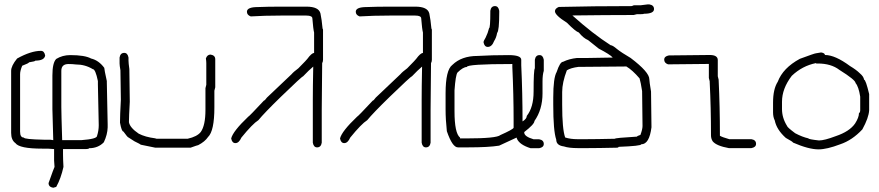

<svg xmlns="http://www.w3.org/2000/svg" viewBox="-20 -696 4040 882"><path d="M168 -462.4Q183.6 -462.4 187.5 -440.9Q183.6 -417.5 142.6 -417.5Q142.6 -414.1 113.3 -409.7Q113.3 -405.8 82 -394Q72.3 -371.1 72.3 -355V-91.3Q72.3 -64 89.8 -64Q89.8 -56.2 181.6 -54.2H210.9L224.6 -52.2V-54.2Q224.6 -61 220.7 -194.8V-349.1Q220.7 -407.7 238.3 -425.3Q267.1 -442.9 302.7 -442.9Q369.6 -442.9 398.4 -427.2Q433.6 -418.9 459 -384.3Q459 -377 470.7 -323.7V-317.9Q470.7 -298.8 474.6 -124.5V-110.8Q473.6 -77.6 457 -42.5Q430.7 -15.1 388.7 -15.1Q388.7 -11.2 375 -11.2H269.5V12.2Q269.5 36.1 271.5 70.8Q259.8 124 238.3 162.6L224.6 166.5Q203.1 163.1 203.1 145Q228.5 73.2 230.5 70.8Q228.5 51.3 228.5 41.5V-11.2Q209 -13.2 199.2 -13.2H173.8Q68.8 -13.2 50.8 -38.6Q31.2 -52.7 31.2 -85.4V-370.6Q31.2 -393.6 58.6 -427.2Q122.1 -462.4 168 -462.4ZM261.7 -204.6Q261.7 -176.3 265.6 -52.2H353.5Q425.8 -57.6 425.8 -71.8Q433.6 -95.7 433.6 -120.6Q429.7 -288.6 429.7 -308.1V-323.7Q418.5 -378.4 406.2 -378.4Q371.1 -399.9 328.1 -399.9Q313 -401.9 294.9 -401.9Q261.7 -401.9 261.7 -370.6Z M550.8 -453.1Q566.4 -453.1 570.3 -431.6V-418Q570.3 -406.7 574.2 -378.9Q574.2 -349.6 576.2 -228.5Q572.3 -160.6 572.3 -134.8Q576.7 -109.4 617.2 -82Q647 -66.4 693.4 -60.5Q696.8 -58.6 701.2 -58.6H841.8Q885.7 -68.4 902.3 -89.8Q923.8 -120.1 923.8 -191.4V-291Q923.8 -293 927.7 -306.6V-406.2Q927.7 -414.6 925.8 -427.7Q932.1 -445.3 947.3 -445.3Q968.8 -441.9 968.8 -423.8V-294.9Q968.8 -293 964.8 -279.3V-203.1Q964.8 -94.2 935.5 -66.4Q921.4 -45.4 890.6 -29.3Q887.7 -29.3 855.5 -17.6H693.4L627 -31.2Q626 -33.2 597.7 -46.9L570.3 -64.5Q566.4 -64.5 546.9 -91.8Q538.6 -91.8 531.2 -132.8Q531.2 -164.1 535.2 -238.3Q533.2 -340.3 533.2 -373Q529.3 -395.5 529.3 -404.3V-431.6Q532.7 -453.1 550.8 -453.1Z M1278.3 -665.5H1387.7Q1444.3 -665.5 1452.1 -634.3Q1458 -606.9 1461.9 -564Q1463.9 -564 1463.9 -558.1V-421.4Q1463.9 -413.1 1460 -405.8Q1458 -266.1 1458 -192.9V-40.5Q1454.6 -19 1436.5 -19Q1420.9 -19 1417 -40.5V-239.7Q1417 -293.5 1418.9 -390.1Q1399.4 -374 1372.1 -345.2Q1367.2 -345.2 1270.5 -251.5Q1193.8 -176.8 1167 -144Q1140.1 -127 1088.9 -64Q1077.6 -38.6 1061.5 -38.6Q1045.9 -38.6 1042 -60.1Q1050.3 -93.3 1120.1 -159.7Q1124.5 -161.1 1192.4 -233.9Q1196.3 -233.9 1206.1 -247.6L1319.3 -355Q1328.1 -365.7 1350.6 -382.3Q1391.6 -423.8 1391.6 -425.3Q1411.6 -452.6 1422.9 -452.6V-546.4Q1418.9 -561.5 1415 -610.8Q1415 -624.5 1387.7 -624.5H1268.6Q1194.3 -624.5 1131.8 -620.6Q1114.3 -627 1114.3 -642.1Q1114.3 -663.6 1165 -663.6Q1207.5 -665.5 1278.3 -665.5Z M1778.3 -665.5H1887.7Q1944.3 -665.5 1952.1 -634.3Q1958 -606.9 1961.9 -564Q1963.9 -564 1963.9 -558.1V-421.4Q1963.9 -413.1 1960 -405.8Q1958 -266.1 1958 -192.9V-40.5Q1954.6 -19 1936.5 -19Q1920.9 -19 1917 -40.5V-239.7Q1917 -293.5 1918.9 -390.1Q1899.4 -374 1872.1 -345.2Q1867.2 -345.2 1770.5 -251.5Q1693.8 -176.8 1667 -144Q1640.1 -127 1588.9 -64Q1577.6 -38.6 1561.5 -38.6Q1545.9 -38.6 1542 -60.1Q1550.3 -93.3 1620.1 -159.7Q1624.5 -161.1 1692.4 -233.9Q1696.3 -233.9 1706.1 -247.6L1819.3 -355Q1828.1 -365.7 1850.6 -382.3Q1891.6 -423.8 1891.6 -425.3Q1911.6 -452.6 1922.9 -452.6V-546.4Q1918.9 -561.5 1915 -610.8Q1915 -624.5 1887.7 -624.5H1768.6Q1694.3 -624.5 1631.8 -620.6Q1614.3 -627 1614.3 -642.1Q1614.3 -663.6 1665 -663.6Q1707.5 -665.5 1778.3 -665.5Z M2315.9 -442.9Q2374.5 -442.9 2374.5 -421.4V-396Q2380.4 -268.1 2380.4 -138.2Q2399.9 -150.4 2399.9 -163.6Q2431.2 -203.1 2431.2 -274.9Q2431.2 -375 2437 -382.3V-421.4Q2440.4 -442.9 2458.5 -442.9Q2474.1 -442.9 2478 -421.4V-370.6Q2472.2 -352.5 2472.2 -321.8V-267.1Q2472.2 -192.9 2435.1 -140.1Q2435.1 -125.5 2388.2 -89.4V-87.4Q2388.2 -68.8 2431.2 -56.2H2456.5Q2478 -52.7 2478 -34.7Q2478 -19 2456.5 -15.1H2417.5Q2367.2 -30.8 2355 -58.1Q2355 -60.1 2353 -64Q2273.9 -26.9 2272.9 -26.9Q2223.6 -19 2130.4 -19H2083.5Q2058.1 -19 2032.7 -93.3Q2026.9 -147.5 2026.9 -192.9V-267.1Q2026.9 -375 2058.1 -397.9Q2100.1 -439 2173.3 -439Q2239.3 -442.9 2315.9 -442.9ZM2067.9 -185.1Q2067.9 -84 2093.3 -64V-60.1H2120.6Q2261.7 -60.1 2278.8 -75.7Q2335 -100.6 2339.4 -108.9V-144Q2339.4 -261.2 2333.5 -388.2V-401.9H2331.5Q2124.5 -401.9 2124.5 -388.2Q2107.4 -388.2 2081.5 -362.8Q2072.8 -350.6 2067.9 -280.8ZM2253.9 -668Q2269.5 -668 2273.4 -646.5V-638.7Q2273.4 -554.7 2263.7 -544.9Q2259.8 -522.5 2250 -507.8Q2239.7 -480.5 2220.7 -480.5Q2205.1 -480.5 2201.2 -502Q2201.2 -507.8 2210.9 -523.4Q2221.2 -544.4 2226.6 -566.4Q2232.4 -566.4 2232.4 -642.6V-646.5Q2235.8 -668 2253.9 -668Z M2955.1 -675.8H2962.9Q2984.4 -672.4 2984.4 -654.3Q2984.4 -632.8 2937.5 -632.8Q2937.5 -630.9 2923.8 -630.9H2906.2Q2904.3 -630.9 2890.6 -627H2873Q2773.4 -627 2609.4 -625Q2703.6 -540.5 2785.2 -488.3Q2793.9 -488.3 2814.5 -470.7Q2834.5 -454.6 2877 -429.7Q2962.9 -364.7 2962.9 -332Q2962.9 -322.3 2970.7 -275.4Q2972.7 -130.4 2972.7 -111.3Q2962.9 -33.2 2925.8 -33.2Q2925.8 -25.4 2822.3 -21.5Q2822.3 -19.5 2816.4 -17.6Q2726.6 -15.6 2677.7 -15.6H2634.8Q2592.8 -15.6 2570.3 -23.4Q2535.2 -27.8 2535.2 -54.7Q2521.5 -94.7 2521.5 -214.8V-248Q2521.5 -338.4 2537.1 -365.2Q2552.7 -412.1 2566.4 -412.1Q2594.2 -425.8 2630.9 -429.7H2683.6Q2721.2 -429.7 2794.9 -431.6Q2782.2 -445.8 2730.5 -472.7L2681.6 -511.7Q2660.2 -520.5 2638.7 -546.9Q2624.5 -550.8 2584 -591.8Q2529.3 -626 2529.3 -644.5Q2529.3 -656.7 2546.9 -664.1Q2706.1 -668 2882.8 -668Q2889.2 -671.9 2894.5 -671.9H2923.8Q2952.1 -675.8 2955.1 -675.8ZM2636.7 -388.7Q2602.1 -384.3 2584 -373Q2562.5 -316.9 2562.5 -273.4V-214.8Q2562.5 -103 2576.2 -64.5Q2600.6 -56.6 2632.8 -56.6H2669.9Q2718.3 -56.6 2804.7 -58.6Q2804.7 -62.5 2906.2 -68.4Q2906.2 -71.3 2921.9 -76.2Q2931.6 -102.1 2931.6 -117.2Q2929.7 -222.2 2929.7 -277.3Q2923.3 -318.8 2918 -335.9Q2884.8 -374.5 2857.4 -390.6Q2690.9 -388.7 2636.7 -388.7Z M3240.2 -443.4Q3277.3 -443.4 3277.3 -419.9V-345.7Q3281.2 -332 3281.2 -330.1Q3287.1 -207 3287.1 -72.3Q3297.4 -65.9 3330.1 -56.6H3431.6Q3453.1 -53.2 3453.1 -35.2Q3453.1 -19.5 3431.6 -15.6H3328.1Q3271 -25.9 3253.9 -46.9Q3246.1 -59.1 3246.1 -74.2Q3246.1 -201.2 3240.2 -318.4V-322.3Q3236.3 -335.9 3236.3 -337.9V-402.3Q3098.6 -400.4 3048.8 -400.4Q3031.2 -406.7 3031.2 -421.9Q3031.2 -437.5 3052.7 -441.4Q3090.8 -441.4 3240.2 -443.4Z M3752 -455.1Q3769.5 -452.1 3769.5 -443.4Q3816.4 -443.4 3884.8 -392.6Q3914.1 -375 3929.7 -359.4Q3947.8 -344.2 3949.2 -330.1Q3957 -330.1 3972.7 -263.7V-189.5Q3970.7 -154.8 3941.4 -101.6Q3895 -51.8 3839.8 -33.2Q3778.3 -9.8 3740.2 -9.8Q3694.8 -9.8 3623 -41Q3623 -44.4 3589.8 -62.5Q3547.4 -100.6 3539.1 -142.6Q3531.2 -158.2 3531.2 -179.7V-224.6Q3531.2 -286.6 3552.7 -320.3Q3576.7 -383.8 3654.3 -425.8Q3722.7 -451.2 3728.5 -451.2ZM3572.3 -228.5V-195.3Q3572.3 -154.3 3595.7 -117.2Q3595.7 -111.8 3632.8 -84Q3666 -66.4 3693.4 -60.5Q3693.4 -56.2 3742.2 -50.8Q3767.1 -50.8 3818.4 -70.3Q3882.8 -91.8 3908.2 -128.9Q3925.8 -156.7 3925.8 -175.8Q3931.6 -180.2 3931.6 -189.5V-252Q3924.3 -298.3 3910.2 -314.5Q3910.2 -328.6 3835.9 -375Q3797.9 -404.3 3736.3 -404.3H3730.5Q3728.5 -404.3 3728.5 -406.2Q3665.5 -393.6 3617.2 -347.7Q3572.3 -289.1 3572.3 -228.5Z"/></svg>

Font: CEF Fonts CJK Mono
Style: Regular
Weight: 400
Designer: PartyBoss (派对大魔王)
Version: Release 2.25